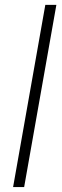

<svg xmlns="http://www.w3.org/2000/svg" viewBox="-20 -760 250 780"><path d="M33.2 0 164.1 -740.2H209L78.1 0Z"/></svg>

Font: SVN-Poppins ExtraLight
Style: Italic
Weight: 200
Italic angle: -10°
Designer: Ninad Kale (Devanagari), Jonny Pinhorn (Latin)
Foundry: Indian Type Foundry
Version: Version 3.002 2017